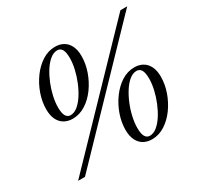

<svg xmlns="http://www.w3.org/2000/svg" viewBox="-152 -875 1079 1054"><g transform="rotate(-30 387.5 -347.5)"><path d="M59 0 728.5 -695H771.5L102.5 0ZM204 -332.5Q227.5 -332.5 249.8 -350.5Q272 -368.5 291.2 -398.5Q310.5 -428.5 325.2 -464.5Q340 -500.5 348.5 -537.8Q357 -575 357 -606.5Q357 -644.5 346.8 -661.2Q336.5 -678 317.5 -678Q294 -678 271.8 -660Q249.5 -642 230.2 -612Q211 -582 196.2 -546Q181.5 -510 173.2 -472.8Q165 -435.5 165 -404Q165 -366.5 175.2 -349.5Q185.5 -332.5 204 -332.5ZM316.5 -701Q347 -701 369.8 -687.8Q392.5 -674.5 405.2 -648.5Q418 -622.5 418 -584Q418 -536 401 -487.5Q384 -439 354.8 -398.8Q325.5 -358.5 287 -334Q248.5 -309.5 205.5 -309.5Q175 -309.5 152 -322.8Q129 -336 116.2 -362.2Q103.5 -388.5 103.5 -426.5Q103.5 -474.5 120.5 -523Q137.5 -571.5 167 -611.8Q196.5 -652 234.8 -676.5Q273 -701 316.5 -701ZM524.5 -17Q548 -17 570.2 -35Q592.5 -53 611.8 -83Q631 -113 645.8 -149Q660.5 -185 669 -222.2Q677.5 -259.5 677.5 -291Q677.5 -329 667.2 -345.8Q657 -362.5 638 -362.5Q614.5 -362.5 592.2 -344.5Q570 -326.5 550.8 -296.5Q531.5 -266.5 516.8 -230.5Q502 -194.5 493.8 -157.2Q485.5 -120 485.5 -88.5Q485.5 -51 495.8 -34Q506 -17 524.5 -17ZM637 -385.5Q667.5 -385.5 690.2 -372.2Q713 -359 725.8 -333Q738.5 -307 738.5 -268.5Q738.5 -220.5 721.5 -172Q704.5 -123.5 675.2 -83.2Q646 -43 607.5 -18.5Q569 6 526 6Q495.5 6 472.5 -7.2Q449.5 -20.5 436.8 -46.8Q424 -73 424 -111Q424 -159 441 -207.5Q458 -256 487.5 -296.2Q517 -336.5 555.2 -361Q593.5 -385.5 637 -385.5Z"/></g></svg>

Font: Newsreader 48pt
Style: Italic
Weight: 400
Italic angle: -17°
Version: Version 1.003